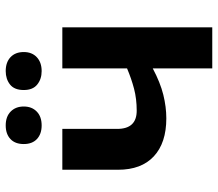

<svg xmlns="http://www.w3.org/2000/svg" viewBox="-64 -674 738 649"><g transform="rotate(-90 304.5 -349.0)"><path d="M193.8 -506.8V-321.3Q193.8 -255.4 255.4 -255.4Q295.4 -255.4 329.6 -264.4Q363.8 -273.4 398.4 -288.1V-506.8H537.1V0H398.4V-201.2Q350.6 -175.8 309.3 -165.5Q268.1 -155.3 229.5 -155.3Q146.5 -155.3 101.1 -197.5Q55.7 -239.7 55.7 -318.4V-506.8ZM142.6 -637.2Q142.6 -666.5 159.7 -682.4Q176.8 -698.2 205.6 -698.2Q235.4 -698.2 252.4 -681.4Q269.5 -664.6 269.5 -637.2Q269.5 -609.9 252.4 -593.3Q235.4 -576.7 205.6 -576.7Q176.8 -576.7 159.7 -592.5Q142.6 -608.4 142.6 -637.2ZM325.2 -637.2Q325.2 -668.9 343.8 -683.6Q362.3 -698.2 389.2 -698.2Q418.9 -698.2 436.3 -681.9Q453.6 -665.5 453.6 -637.2Q453.6 -609.4 436 -593Q418.5 -576.7 389.2 -576.7Q362.3 -576.7 343.8 -591.6Q325.2 -606.4 325.2 -637.2Z"/></g></svg>

Font: Bpm'online Open Sans
Style: Bold
Weight: 700
Foundry: Ascender Corporation
Version: Version 1.10